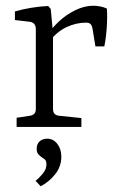

<svg xmlns="http://www.w3.org/2000/svg" viewBox="-20 -443 423 670"><path d="M151 -327Q162 -346 186 -368.5Q210 -391 242 -407Q274 -423 306 -423Q317 -423 330 -420.5Q343 -418 353 -413Q355 -383 352.5 -346.5Q350 -310 344 -281H313L303 -342Q301 -354 296 -359Q291 -364 280 -364Q246 -364 212.5 -348.5Q179 -333 152 -298ZM165 -328V-62Q165 -41 187 -39L264 -31V0H38V-32L84 -39Q105 -42 105 -62V-341Q105 -364 84 -367L32 -373V-403Q59 -411 90 -416Q121 -421 148 -422L157 -412ZM194 104Q194 138 172.5 165Q151 192 122 207L104 188Q118 177 130 162Q142 147 142 131Q142 118 136.5 113.5Q131 109 126 106Q120 102 114 95.5Q108 89 108 76Q108 60 118 50.5Q128 41 145 41Q166 41 180 59Q194 77 194 104Z"/></svg>

Font: Rasa Light
Style: Regular
Weight: 300
Designer: Anna Giedrys (Yrsa+Rasa design), David Brezina (Yrsa art-direction, Rasa art-direction, design)
Foundry: Rosetta Type Foundry
Version: Version 2.004